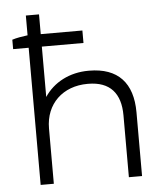

<svg xmlns="http://www.w3.org/2000/svg" viewBox="-52 -766 702 813"><g transform="rotate(-5 299.0 -360.0)"><path d="M88 0H144V-235C144 -340 218 -409 323 -409H325C419 -409 463 -356 463 -263V0H519V-271C519 -396 457 -464 334 -464H332C251 -464 183 -428 144 -369V-583H321V-636H144V-720H88V-636C65 -633 40 -629 22 -623V-583H88Z"/></g></svg>

Font: Fixel Text Light
Style: Regular
Weight: 300
Width: 4
Designer: AlfaBravo + MacPaw
Foundry: Kyrylo Tkachov, Marchela Mozhyna, Serhii Makarenko, Maria Weinstein, Zakhar Kryvoshyya
Version: Version 1.211